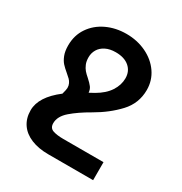

<svg xmlns="http://www.w3.org/2000/svg" viewBox="-174 -686 948 1002"><g transform="rotate(30 300.0 -185.0)"><path d="M65 36Q65 -44.5 165.5 -121.5Q173.5 -150.5 173.5 -160Q173.5 -174.5 168 -186Q162.5 -197.5 154.5 -205.5Q146.5 -213.5 131 -226.5Q110.5 -243.5 97.5 -257.8Q84.5 -272 75 -296Q65.5 -320 65.5 -355Q65.5 -416 97 -462.2Q128.5 -508.5 182 -533.8Q235.5 -559 300 -559Q365 -559 419.5 -533Q474 -507 505.8 -461Q537.5 -415 537.5 -358Q537.5 -277.5 482.8 -218.8Q428 -160 349.5 -115Q284.5 -78 242.8 -41.8Q201 -5.5 201 35.5Q201 64.5 225 72.8Q249 81 287.5 81H530V189.5H259.5Q200 189.5 156 171.2Q112 153 88.5 118.5Q65 84 65 36ZM240 -258Q260 -240 270 -226.8Q280 -213.5 281.5 -194L311 -210Q361.5 -239 386 -276.8Q410.5 -314.5 410.5 -355Q410.5 -397 381 -422.5Q351.5 -448 299.5 -448Q263.5 -448 238.5 -435.2Q213.5 -422.5 201 -401.2Q188.5 -380 188.5 -354.5Q188.5 -330.5 195.8 -313.2Q203 -296 213 -284.2Q223 -272.5 240 -258Z"/></g></svg>

Font: JuliaMono
Style: Bold
Weight: 700
Monospace: yes
Designer: cormullion
Foundry: corm
Version: Version 0.055; ttfautohint (v1.8.4)